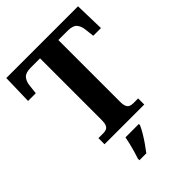

<svg xmlns="http://www.w3.org/2000/svg" viewBox="-263 -836 1179 1179"><g transform="rotate(-45 326.5 -246.5)"><path d="M154 0V-53H196Q211 -53 222.5 -57.5Q234 -62 240.5 -76Q247 -90 247 -117.9V-653H167Q122.4 -653 105.2 -634Q88 -615 84 -582L77 -520H10L15 -714H638L643 -520H576L569 -582Q565 -615 548 -634Q531 -653 486 -653H406V-118Q406 -90 412.5 -76Q419 -62 431 -57.5Q443.1 -53 457 -53H499V0ZM236 208Q243 188 250.5 162Q258 136 264.5 109.5Q271 83 275 61H391V71Q382 92 366 119Q350 146 331.5 172.5Q313 199 296 221H236Z"/></g></svg>

Font: Noto Serif Tamil
Style: Regular
Weight: 400
Designer: Indian Type Foundry, Tom Grace, and the Monotype Design Team
Foundry: Monotype Imaging Inc.
Version: Version 2.003